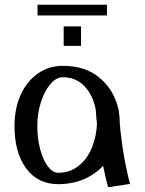

<svg xmlns="http://www.w3.org/2000/svg" viewBox="-20 -781 609 808"><path d="M138 -761V-716H430V-761ZM248 -588H321V-670H248ZM435 7 527 -7Q496 -127 484 -262Q484 -290 480 -313Q479 -316 479 -323H478Q460 -402 400 -453Q340 -504 244 -504Q185 -504 138.5 -471Q92 -438 66.5 -380.5Q41 -323 41 -251Q41 -139 90 -72.5Q139 -6 225 -6Q284 -6 332 -26.5Q380 -47 414 -83Q423 -37 435 7ZM388 -260Q386 -207 367 -160Q348 -113 311.5 -83.5Q275 -54 225 -54Q202 -54 182 -80Q162 -106 149.5 -151.5Q137 -197 137 -251Q137 -305 152.5 -352Q168 -399 192.5 -427.5Q217 -456 244 -456Q300 -456 336 -417.5Q372 -379 383 -319Q384 -297 388 -260Z"/></svg>

Font: LXGW Marker Gothic
Style: Regular
Weight: 400
Version: Version 1.001